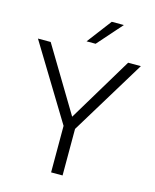

<svg xmlns="http://www.w3.org/2000/svg" viewBox="-140 -1071 941 1164"><g transform="rotate(15 331.0 -488.5)"><path d="M367 0H295V-292L8 -763H88L331 -359L574 -763H654L367 -292ZM354 -823H297L414 -977H490Z"/></g></svg>

Font: Open Sauce One Light
Style: Regular
Weight: 300
Designer: Alfredo Marco Pradil
Foundry: Creative Sauce Fz LLC
Version: Version 1.477